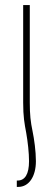

<svg xmlns="http://www.w3.org/2000/svg" viewBox="-20 -502 208 754"><path d="M71 -99C71 -44 76 -17 83 20C89 54 94 98 94 131C94 182 78 207 49 207H46V232H52C93 232 121 192 121 131C121 91 114 43 108 14C100 -24 97 -52 97 -99V-482H71Z"/></svg>

Font: Noto Sans Armenian ExtraCondensed Thin
Style: Regular
Weight: 100
Width: 2
Designer: Monotype Design Team
Foundry: Monotype Imaging Inc.
Version: Version 2.008